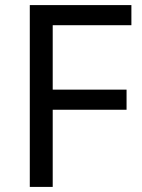

<svg xmlns="http://www.w3.org/2000/svg" viewBox="-20 -734 559 754"><path d="M187 0H97V-714H496V-635H187V-382H477V-303H187Z"/></svg>

Font: lkannada05
Style: Book
Weight: 400
Designer: Jelle Bosma - Monotype Design Team
Foundry: Monotype Imaging Inc.
Version: Version 2.003